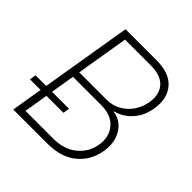

<svg xmlns="http://www.w3.org/2000/svg" viewBox="-192 -877 1026 1026"><g transform="rotate(45 321.5 -364.0)"><path d="M59.6 0 180.2 -727.5H415Q513.7 -727.5 558.1 -674.8Q602.5 -622.1 588.4 -537.1Q577.6 -471.7 538.8 -429.2Q500 -386.7 447.3 -373.5V-370.6Q481.9 -367.7 510.5 -344Q539.1 -320.3 553.2 -279.8Q567.4 -239.3 558.6 -186Q544.9 -103 483.2 -51.5Q421.4 0 315.9 0ZM110.8 -41H320.3Q402.3 -41 453.9 -83.3Q505.4 -125.5 516.6 -191.4Q527.8 -259.3 489.3 -304.2Q450.7 -349.1 375.5 -349.1H161.6ZM168.5 -389.6H374Q420.4 -389.6 456.5 -410.4Q492.7 -431.2 515.9 -465.8Q539.1 -500.5 546.4 -543Q557.1 -609.4 522.5 -647.9Q487.8 -686.5 410.6 -686.5H217.8ZM8.8 -177.2 14.6 -213.4H267.6L261.7 -177.2Z"/></g></svg>

Font: Inter Extra Light
Style: Italic
Weight: 200
Italic angle: -9.39999°
Designer: Rasmus Andersson
Foundry: rsms
Version: Version 4.000;git-3c8e0fc